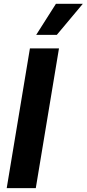

<svg xmlns="http://www.w3.org/2000/svg" viewBox="-20 -979 451 999"><path d="M286.9 -727.3H135.7L14.9 0H166.2ZM168.3 -797.6H275.6L410.9 -959.2H271Z"/></svg>

Font: Magic Ui Pro
Style: Bold Italic
Weight: 700
Italic angle: -9.39999°
Designer: Stefan Endress, Andreas Faust
Version: Version 1.000;FEAKit 1.0